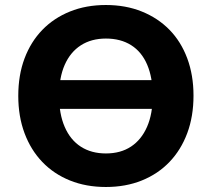

<svg xmlns="http://www.w3.org/2000/svg" viewBox="-20 -736 846 767"><path d="M143 -301V-416H659V-301ZM403 11Q324 11 259.5 -15Q195 -41 149 -89Q103 -137 78 -204Q53 -271 53 -353Q53 -436 78 -502.5Q103 -569 149 -616.5Q195 -664 259.5 -690Q324 -716 403 -716Q482 -716 546.5 -690Q611 -664 657 -617Q703 -570 728 -503Q753 -436 753 -354Q753 -271 728 -204Q703 -137 657 -89Q611 -41 546.5 -15Q482 11 403 11ZM403 -123Q462 -123 503.5 -150.5Q545 -178 567.5 -229.5Q590 -281 590 -353Q590 -426 568 -477.5Q546 -529 504 -555.5Q462 -582 403 -582Q345 -582 303 -555Q261 -528 238.5 -477Q216 -426 216 -353Q216 -281 238.5 -229Q261 -177 303 -150Q345 -123 403 -123Z"/></svg>

Font: Nunito Sans 11pt ExtraBold
Style: Regular
Weight: 800
Version: Version 3.101;gftools[0.9.27]